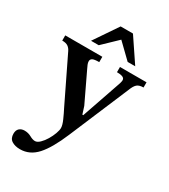

<svg xmlns="http://www.w3.org/2000/svg" viewBox="-237 -783 987 1121"><g transform="rotate(30 256.0 -222.5)"><path d="M85 235Q51 235 29 221Q7 207 7 175Q7 151 20.5 139Q34 127 55 127Q80 127 100.5 138.5Q121 150 137 150Q152 150 169 133.5Q186 117 200 93.5Q214 70 222.5 46.5Q231 23 231 8Q231 -11 216.5 -43.5Q202 -76 187 -105L43 -402Q35 -419 21.5 -428.5Q8 -438 -18 -438V-473H232V-437Q199 -437 187.5 -430.5Q176 -424 176 -411Q176 -401 180.5 -390Q185 -379 191 -367L284 -172L300 -122H306L399 -392Q403 -406 403 -413Q403 -427 389 -432.5Q375 -438 351 -438V-473H530V-438Q501 -438 487 -425.5Q473 -413 462 -384L292 18Q245 130 197.5 182.5Q150 235 85 235ZM180 -521H128L236 -680H319L426 -521H375L278 -615Z"/></g></svg>

Font: STIX Two Text SemiBold
Style: Regular
Weight: 600
Designer: Ross Mills, John Hudson & Paul Hanslow, Tiro Typeworks Ltd; with prior portions MicroPress Inc., and Coen Hoffman.
Foundry: Tiro Typeworks Ltd
Version: Version 2.13 b171